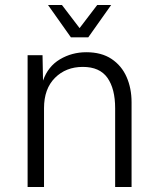

<svg xmlns="http://www.w3.org/2000/svg" viewBox="-20 -752 640 772"><path d="M91 0V-530H151L153 -428Q173 -485 221 -513.5Q269 -542 327 -542Q388 -542 428.5 -515Q469 -488 489 -442.5Q509 -397 509 -341V0H443V-317Q443 -395 412 -439Q381 -483 313 -483Q245 -483 201 -439Q157 -395 157 -317V0ZM173 -732H229L300 -639L371 -732H427L335 -602H265Z"/></svg>

Font: Geist Mono Light
Style: Regular
Weight: 300
Monospace: yes
Designer: Basement.studio, Andrés Briganti, Mateo Zaragoza
Foundry: Basement.studio, Vercel, Andrés Briganti, Guido Ferreyra, Mateo Zaragoza
Version: Version 1.500; ttfautohint (v1.8.4.7-5d5b)